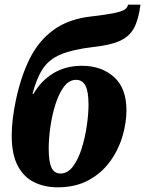

<svg xmlns="http://www.w3.org/2000/svg" viewBox="-20 -790 620 820"><path d="M226 10Q170 10 125.5 -12Q81 -34 55.5 -82.5Q30 -131 30 -211Q30 -278 48 -363Q69 -463 107 -539.5Q145 -616 209 -662.5Q273 -709 371 -720Q432 -727 464.5 -733.5Q497 -740 510.5 -748Q524 -756 527 -770H580Q572 -708 553 -671.5Q534 -635 493 -616Q452 -597 377 -589Q291 -579 240.5 -558Q190 -537 163 -496.5Q136 -456 119 -389H123Q155 -445 207.5 -477Q260 -509 330 -509Q413 -509 466.5 -461.5Q520 -414 520 -319Q520 -264 502.5 -206Q485 -148 449 -99Q413 -50 357.5 -20Q302 10 226 10ZM239 -49Q269 -49 291.5 -79Q314 -109 328.5 -155Q343 -201 350.5 -251.5Q358 -302 358 -343Q358 -399 345 -424Q332 -449 305 -449Q275 -449 253 -419.5Q231 -390 216.5 -343.5Q202 -297 195 -247Q188 -197 188 -156Q188 -101 199.5 -75Q211 -49 239 -49Z"/></svg>

Font: Noto Serif Condensed ExtraBold
Style: Italic
Weight: 800
Width: 3
Italic angle: -12°
Designer: Monotype Design Team
Foundry: Monotype Imaging Inc.
Version: Version 2.014; ttfautohint (v1.8.4.7-5d5b)